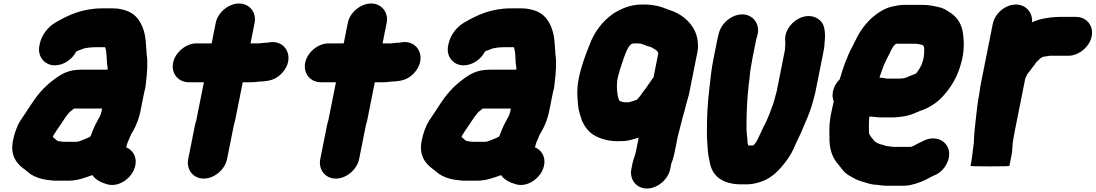

<svg xmlns="http://www.w3.org/2000/svg" viewBox="-20 -829 6288 1102"><path d="M294.6 -454C347.9 -454 395.7 -490.7 417.4 -533C422.6 -535.7 427.4 -538 431.8 -540H432.8C441.5 -543.3 451.2 -547 462 -551C463.5 -551.7 465.2 -552 467.2 -552C483.4 -555.4 502.7 -558 520.4 -558H582.4C584.4 -554.7 585.6 -552.3 586 -551L585.8 -550C594.7 -520.4 590.6 -478 597 -446C597 -443 598.6 -434 597.6 -429H446.6C371.4 -429 332.6 -405.3 282.3 -367C229.2 -325.6 195.3 -285.2 157.5 -228L145.9 -210C128.8 -184.5 114.1 -161 97.4 -137C77.5 -105.9 62.8 -64.3 54.2 -21C37.4 63.2 74.9 110.5 122.3 144C126.9 147.3 129.8 149.7 130.9 151L153.3 169C177.2 185.3 210.6 198.1 246.5 203L263.1 205C271.5 206.3 280.3 207.3 289.5 208H373.5C426 208 469.3 190.2 509.9 176C528.1 202.1 557.1 217.3 592.5 228C655.5 247.8 722.1 201.8 745.7 152C777.5 87.3 747.3 33.4 704.6 17L705.2 14C707.1 4.8 711.5 -7 714.2 -16C724.3 -34.9 728.4 -54.2 740.2 -71C753.1 -92.5 763.5 -115.7 771.8 -139L777.3 -157C780.8 -167.7 783.7 -179 786.1 -191L808.7 -304C809.4 -307.3 810.2 -310 811.3 -312C816.2 -331.2 817.5 -355.6 819.7 -374L822.5 -398C824.8 -429.8 826.1 -452.5 825.4 -483C824.6 -504.6 820.8 -514.7 820.8 -535C819.5 -555.2 817.7 -572.8 816.4 -593C810.6 -667.2 777.7 -740 712.7 -765C688.6 -773.6 663.5 -781 629.9 -781H566.9C453.6 -781 372.4 -743.3 295.4 -698C256.3 -674 218.8 -630.2 207.8 -575L206 -566C194 -505.7 234.7 -454 294.6 -454ZM566.1 -206 562.3 -187C560.5 -181 558.7 -175.7 557.1 -171C556.6 -168.3 555.3 -165.3 553.3 -162C546.5 -146.8 535.2 -130 529.4 -117L519 -95C516.2 -87.7 513 -80 509.4 -72C505.8 -63.3 501 -42 492.4 -42C479.8 -34.6 459.4 -28.4 445.4 -22C438.8 -19.9 432.3 -16 423.2 -16C420.4 -15.3 418 -15 416 -15H345C343 -15 340.7 -15.3 338.2 -16L322.6 -18C317.1 -18 305.7 -21.6 302.2 -26C297.3 -31.3 291 -36.7 283.4 -42L284 -45C284.4 -47 285.1 -49 286.2 -51C299.1 -71.6 310.3 -89.1 325 -110C340.5 -131 352.7 -154.4 369.7 -174C379.1 -187.4 389.6 -193.1 405.1 -206Z M1218.3 -698 1194.8 -580H1107.8C1047.2 -580 985.6 -528.9 973.5 -468.5C961.5 -408.1 1002.7 -357 1063.3 -357H1150.3L1106.5 -138C1103.2 -128 1100.7 -118.7 1099 -110L1060.2 84C1048.1 144.5 1089 196 1149.4 196C1209.8 196 1271.1 144.5 1283.2 84L1322.4 -112C1325.8 -122.7 1328.5 -132.7 1330.3 -142L1373.3 -357H1421.3C1431.9 -357 1442.7 -357.7 1453.7 -359L1470.1 -361C1482.1 -361 1494.9 -362 1508.7 -364L1520.1 -366C1551.1 -371.3 1578 -386.7 1600.8 -412C1675.2 -495 1622.5 -602.7 1525 -586L1514.6 -584C1504.6 -584 1494.5 -583.3 1484.2 -582L1467.8 -580H1417.8L1441.3 -698C1453.3 -757.7 1411.9 -809 1352 -809C1292.1 -809 1230.3 -757.7 1218.3 -698Z M1976.3 -698 1952.8 -580H1865.8C1805.2 -580 1743.6 -528.9 1731.5 -468.5C1719.5 -408.1 1760.7 -357 1821.3 -357H1908.3L1864.5 -138C1861.2 -128 1858.7 -118.7 1857 -110L1818.2 84C1806.1 144.5 1847 196 1907.4 196C1967.8 196 2029.1 144.5 2041.2 84L2080.4 -112C2083.8 -122.7 2086.5 -132.7 2088.3 -142L2131.3 -357H2179.3C2189.9 -357 2200.7 -357.7 2211.7 -359L2228.1 -361C2240.1 -361 2252.9 -362 2266.7 -364L2278.1 -366C2309.1 -371.3 2336 -386.7 2358.8 -412C2433.2 -495 2380.5 -602.7 2283 -586L2272.6 -584C2262.6 -584 2252.5 -583.3 2242.2 -582L2225.8 -580H2175.8L2199.3 -698C2211.3 -757.7 2169.9 -809 2110 -809C2050.1 -809 1988.3 -757.7 1976.3 -698Z M2640.6 -454C2693.9 -454 2741.7 -490.7 2763.4 -533C2768.6 -535.7 2773.4 -538 2777.8 -540H2778.8C2787.5 -543.3 2797.2 -547 2808 -551C2809.5 -551.7 2811.2 -552 2813.2 -552C2829.4 -555.4 2848.7 -558 2866.4 -558H2928.4C2930.4 -554.7 2931.6 -552.3 2932 -551L2931.8 -550C2940.7 -520.4 2936.6 -478 2943 -446C2943 -443 2944.6 -434 2943.6 -429H2792.6C2717.4 -429 2678.6 -405.3 2628.3 -367C2575.2 -325.6 2541.3 -285.2 2503.5 -228L2491.9 -210C2474.8 -184.5 2460.1 -161 2443.4 -137C2423.5 -105.9 2408.8 -64.3 2400.2 -21C2383.4 63.2 2420.9 110.5 2468.3 144C2472.9 147.3 2475.8 149.7 2476.9 151L2499.3 169C2523.2 185.3 2556.6 198.1 2592.5 203L2609.1 205C2617.5 206.3 2626.3 207.3 2635.5 208H2719.5C2772 208 2815.3 190.2 2855.9 176C2874.1 202.1 2903.1 217.3 2938.5 228C3001.5 247.8 3068.1 201.8 3091.7 152C3123.5 87.3 3093.3 33.4 3050.6 17L3051.2 14C3053.1 4.8 3057.5 -7 3060.2 -16C3070.3 -34.9 3074.4 -54.2 3086.2 -71C3099.1 -92.5 3109.5 -115.7 3117.8 -139L3123.3 -157C3126.8 -167.7 3129.7 -179 3132.1 -191L3154.7 -304C3155.4 -307.3 3156.2 -310 3157.3 -312C3162.2 -331.2 3163.5 -355.6 3165.7 -374L3168.5 -398C3170.8 -429.8 3172.1 -452.5 3171.4 -483C3170.6 -504.6 3166.8 -514.7 3166.8 -535C3165.5 -555.2 3163.7 -572.8 3162.4 -593C3156.6 -667.2 3123.7 -740 3058.7 -765C3034.6 -773.6 3009.5 -781 2975.9 -781H2912.9C2799.6 -781 2718.4 -743.3 2641.4 -698C2602.3 -674 2564.8 -630.2 2553.8 -575L2552 -566C2540 -505.7 2580.7 -454 2640.6 -454ZM2912.1 -206 2908.3 -187C2906.5 -181 2904.7 -175.7 2903.1 -171C2902.6 -168.3 2901.3 -165.3 2899.3 -162C2892.5 -146.8 2881.2 -130 2875.4 -117L2865 -95C2862.2 -87.7 2859 -80 2855.4 -72C2851.8 -63.3 2847 -42 2838.4 -42C2825.8 -34.6 2805.4 -28.4 2791.4 -22C2784.8 -19.9 2778.3 -16 2769.2 -16C2766.4 -15.3 2764 -15 2762 -15H2691C2689 -15 2686.7 -15.3 2684.2 -16L2668.6 -18C2663.1 -18 2651.7 -21.6 2648.2 -26C2643.3 -31.3 2637 -36.7 2629.4 -42L2630 -45C2630.4 -47 2631.1 -49 2632.2 -51C2645.1 -71.6 2656.3 -89.1 2671 -110C2686.5 -131 2698.7 -154.4 2715.7 -174C2725.1 -187.4 2735.6 -193.1 2751.1 -206Z M3671.6 -574C3672.9 -574 3673.9 -573.7 3674.4 -573C3682.4 -569.7 3689.8 -566.7 3696.6 -564C3703.6 -562.4 3715 -560.3 3720.6 -556.5C3733.9 -547.5 3755.7 -540.9 3758.2 -522L3730.9 -385C3718.2 -370.3 3711.6 -355.4 3699.1 -341L3687.5 -323C3683.9 -318.3 3680.4 -314 3676.9 -310C3663.8 -292.7 3650.7 -269.9 3634.1 -256C3618.8 -250.3 3605.9 -247.3 3590.3 -242H3565.3C3555.5 -242 3546.4 -248 3537.5 -248C3532.2 -254.6 3527.9 -268 3525.7 -279L3522.5 -303C3519.9 -322.4 3519.7 -354.4 3524.7 -379C3526 -385.7 3527.6 -392 3529.5 -398L3537 -426C3539.3 -434 3541.8 -441.7 3544.6 -449C3555 -480.2 3568.3 -524.3 3584.4 -553C3589.7 -563 3596.7 -567.8 3601.8 -575C3606.7 -577.2 3611.7 -579 3617.8 -580H3640.8C3644.8 -580 3648.1 -579.7 3650.6 -579C3659.2 -579 3663.1 -576 3671.6 -574ZM3610.8 106 3603.8 141C3591.8 201.5 3632.6 253 3693 253C3753.4 253 3814.8 201.5 3826.8 141L3833.2 109C3841.3 90 3845.2 74.1 3851.2 49L3870 -45C3879.2 -79.1 3888.7 -118.9 3897.5 -153L3907.3 -187C3909.5 -197.7 3914.2 -211.3 3916.5 -223C3922.7 -246.7 3928.5 -264.5 3934.3 -287L3983 -531C3985.5 -543.7 3986.6 -555.7 3986.2 -567C3985.1 -600.8 3980.8 -622.4 3968.8 -650C3940.7 -708 3889.3 -751.5 3818.3 -773L3807.1 -777C3805.3 -777.7 3802.8 -778.7 3799.7 -780C3769.5 -793.1 3734.3 -800.6 3692.3 -803H3664.3C3597.4 -803 3545.1 -778.9 3499.9 -751C3438.4 -707.5 3390.8 -647.7 3360.6 -564C3336.6 -502.7 3314.9 -445.3 3300.9 -375C3288.3 -311.9 3294.4 -251.4 3300.7 -204C3304.8 -181.3 3314 -156.6 3320.2 -136C3336.8 -100.4 3360.3 -67.6 3396.8 -49C3432.4 -30.4 3480.7 -15.8 3538.8 -19H3548.8C3580.6 -19 3604.3 -26.7 3631 -35L3645.8 -39L3629.4 43C3627 51.7 3625.4 58 3624.6 62C3619.6 75.7 3613.7 91.5 3610.8 106Z M4422.7 -249C4421.5 -243 4419.6 -237 4417.1 -231C4404.4 -194 4389.3 -155.2 4371.8 -119C4359.4 -96.6 4341.5 -55.7 4329 -30C4322.7 -15.2 4315 -6.9 4306.4 3C4306.3 3.7 4305.7 4.7 4304.8 6H4274.8C4272.3 -4 4269.3 -13.7 4270 -25C4267.5 -54.5 4263.9 -73.3 4264.6 -108C4265.1 -185.4 4267.2 -252 4277.1 -341C4284.6 -395.2 4283.2 -411.8 4292.2 -457C4294.6 -472.3 4296.9 -485.3 4299 -496L4320.8 -605C4321 -606.3 4321.9 -609 4323.4 -613L4326.8 -625C4344.8 -687.5 4305.5 -741 4249.4 -746C4187.3 -751.6 4125.3 -701.4 4107.8 -645L4104.6 -634C4101.8 -623.3 4099.5 -613.7 4097.8 -605L4076 -496C4062.7 -429.4 4059.6 -392 4051.9 -325C4039.9 -227.5 4037.3 -151.9 4037.4 -67C4037.4 -24.6 4040.6 -3.7 4042.4 33C4043.9 62.7 4052.6 92.4 4057.2 119C4071.3 170.3 4109.7 209.8 4170.7 222L4194.7 227C4207.1 228.3 4219.6 229 4232.3 229H4268.3C4295.5 229 4320.4 222.7 4341.9 216C4395.1 199.4 4435.8 165.3 4470.4 123C4494.4 94.7 4515.7 65.4 4533.4 28C4543.3 6.5 4558.2 -29.2 4568.8 -49C4579.5 -69.1 4593.3 -106.2 4604 -130C4614.7 -152.5 4620.4 -169.9 4629.7 -194C4640.8 -225 4649.7 -260.4 4658.9 -295L4707 -536C4710.5 -553.7 4712.8 -569.9 4712.8 -585L4714.4 -603C4714.2 -609 4714.5 -615.3 4715.2 -622C4714.5 -669.4 4707.2 -702 4671.8 -723C4615.4 -756.4 4546.6 -724.5 4512.4 -678C4490 -647.6 4482.5 -615.4 4487.8 -585L4487.4 -583L4487 -571L4485.8 -555C4485.5 -550.3 4485.3 -546 4485.2 -542L4437.7 -304C4432.8 -287.3 4427.3 -266.3 4422.7 -249Z M5281.2 -497C5278.9 -485.4 5274.5 -472.8 5271.2 -462L5270.8 -460C5264.2 -447.5 5259.6 -437.5 5252.2 -427L5245.9 -418C5243.4 -414.4 5238 -405 5232.9 -405C5212.5 -396.5 5196.3 -391.1 5176.3 -382C5174.1 -381.3 5172.7 -381 5172.1 -381C5164.8 -379.8 5155.1 -378 5146.5 -378H5069.5C5058.4 -380.9 5043.9 -381.5 5032.5 -383C5030.5 -383 5028.9 -383.3 5027.7 -384C5033.4 -399.3 5038.8 -415 5044 -431C5058.1 -471.2 5072.8 -496 5090 -531C5098.9 -549.4 5106.8 -565 5120 -576L5126.4 -578H5237.4C5251.3 -576.4 5258.9 -574.1 5271.2 -572C5274.1 -570 5277.4 -568 5281 -566C5283.7 -552.6 5286 -551 5284.4 -543C5285.1 -529.7 5284.3 -512.6 5281.2 -497ZM5065.7 237H5167.7C5179.7 237 5192.3 235.7 5205.5 233C5246.5 224.3 5286.9 207.8 5320.5 188C5328.5 184.7 5335.5 181.3 5341.5 178C5374.8 164.8 5399.6 140.1 5414.9 108C5447.6 39.6 5414.1 -15.2 5366.5 -30C5336.1 -39.4 5302.5 -34.1 5273.4 -17L5264.6 -13C5247 -6 5230.9 6.2 5211.4 13C5210.1 13 5209 13.3 5208.2 14H5106.2C5092.7 12.5 5081.8 10.2 5066.2 9C5056.8 4.9 5045.6 2 5034.2 -1C5021 -3.8 5012.4 -10.3 5002.2 -16L5000.6 -18L4986.8 -34C4980.2 -42.3 4973.4 -50.5 4969 -60C4969.1 -60.7 4968.9 -61.3 4968.4 -62C4966.3 -90.3 4965.9 -127.3 4969.9 -160C4992.6 -160 5013.4 -155 5036.9 -155H5101.9C5121.8 -155 5143.6 -158.3 5160.9 -160C5186.4 -163.3 5215.1 -172.4 5236.3 -182C5239.4 -184 5242.7 -185.3 5246.1 -186C5251.3 -188.7 5255.7 -190.7 5259.3 -192C5315.5 -209.6 5367.6 -245.1 5402.7 -289C5443 -335.5 5476 -391.2 5495.4 -463C5516.4 -531.9 5513.8 -595.9 5505.8 -645C5497.9 -696.4 5469.2 -735.4 5428.7 -760C5408.7 -772.7 5393.7 -783 5368.3 -788C5339.9 -794.6 5311.2 -801 5273.9 -801H5167.9C5151.2 -801 5134.5 -799 5117.7 -795C5110.6 -793 5104.4 -791.7 5098.9 -791C5075.9 -785.7 5052.9 -775.7 5029.9 -761C4983.8 -732.2 4944.8 -691.1 4914.2 -642C4900.1 -619.8 4884.9 -585.2 4872 -561C4842.9 -507.8 4817.7 -438.4 4799.7 -374C4778.9 -353.3 4765.9 -330 4760.7 -304C4756.6 -283.3 4758.1 -264.3 4765.3 -247C4761.2 -229.7 4757.7 -214 4754.9 -200C4740.9 -141.1 4738.6 -96.2 4740.6 -48C4738.4 31 4758.7 80.1 4798.4 123L4811.1 140C4826.5 159.3 4840.6 172.2 4863.3 184L4877.7 192C4895.5 202.6 4915.7 209.8 4937.9 216C4960.2 222.8 4986.1 232 5014.7 232C5030.6 233.8 5046.7 237 5065.7 237Z M5678.1 -692 5610.3 -352C5607.2 -336.7 5604.6 -320.3 5602.5 -303C5595.1 -259.3 5589.6 -229.5 5585.9 -190C5578 -125.4 5571 -65.4 5569 -5L5568 0C5563 36.3 5560.2 74 5553.2 109L5550.4 123C5550 125 5586.8 126 5660.8 126C5735.5 126 5773 125 5773.4 123L5786.2 59C5792.4 27.9 5789.6 2 5795.8 -29C5798.5 -45.7 5801.5 -62.7 5805 -80L5865.1 -381C5869.2 -388 5872.5 -394.5 5875.3 -402C5875.9 -402 5876.3 -402.3 5876.5 -403C5884.6 -413.7 5890.9 -422 5895.4 -428C5903.5 -441.4 5918.5 -454.9 5927 -471C5935 -477.7 5941.8 -484.5 5949.4 -493C5956.4 -497.7 5961.7 -501 5965.4 -503H5966.4L5980.8 -505L5998.4 -508C6001.1 -508 6003.8 -508.3 6006.6 -509H6111.6C6172.2 -509 6233.8 -560.1 6245.9 -620.5C6257.9 -680.9 6216.7 -732 6156.1 -732H6061.1C6043.1 -732 6027.9 -730.3 6010.5 -729L5993.9 -726C5958.8 -722.2 5930.4 -713.5 5902.9 -701C5908.8 -755.8 5869.2 -803 5810.3 -803C5750 -803 5690.1 -752 5678.1 -692Z"/></svg>

Font: Smoothie
Style: BlkIt
Weight: 900
Foundry: Cannot Into Space Fonts
Version: Version 0.8